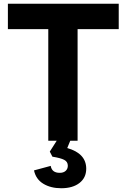

<svg xmlns="http://www.w3.org/2000/svg" viewBox="-20 -749 675 1022"><path d="M237 0V-594H22V-729H612V-594H393V0H354L338 39Q439 68 439 149Q439 197 403 225Q367 253 306 253Q250 253 210.5 229Q171 205 161 158L250 134Q256 171 298 171Q318 171 329.5 160.5Q341 150 341 133Q341 112 322 102Q303 92 259 85L245 58L282 0Z"/></svg>

Font: Mona Sans
Style: Bold
Weight: 700
Designer: Deni Anggara
Foundry: GitHub
Version: Version 2.000;Glyphs 3.2.3 (3260)